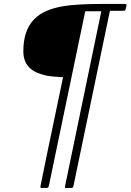

<svg xmlns="http://www.w3.org/2000/svg" viewBox="-20 -823 658 968"><path d="M307.1 119.6 490.7 -766.1H409.7L227.5 108.4Q225.6 117.7 223.6 121.1Q221.7 124.5 216.3 124.5H189Q183.6 124.5 183.6 118.2Q183.6 111.8 297.9 -433.6Q239.3 -436.5 215.3 -441.7Q191.4 -446.8 170.4 -455.1Q149.4 -463.4 133.3 -477.5Q97.7 -508.3 97.7 -564Q97.7 -619.6 111.8 -659.4Q126 -699.2 152.1 -725.8Q178.2 -752.4 214.8 -768.1Q251.5 -783.7 296.9 -791.5Q364.3 -803.2 502.9 -803.2H606.9Q618.2 -803.2 618.2 -797.9Q618.2 -797.4 617.4 -794.4Q616.7 -791.5 614.7 -781.7Q612.8 -772 610.1 -770.3Q607.4 -768.6 599.1 -768.6H534.2L350.1 115.7Q348.1 124.5 339.8 124.5H313Q307.1 124.5 307.1 119.6Z"/></svg>

Font: Cardo-Italic
Style: Italic
Weight: 400
Italic angle: -12°
Designer: David J. Perry
Foundry: David J. Perry
Version: Version 0.991